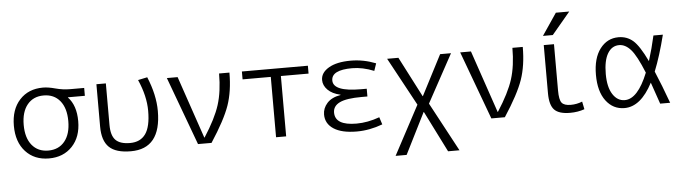

<svg xmlns="http://www.w3.org/2000/svg" viewBox="-55 -998 5179 1458"><g transform="rotate(-5 2535.0 -268.5)"><path d="M285 -530Q325 -530 379.5 -515Q434 -500 493 -500H597V-440H468V-438Q530 -373 530 -253Q530 -133 462.5 -61.5Q395 10 285 10Q174 10 107 -63Q40 -136 40 -260Q40 -384 107 -457Q174 -530 285 -530ZM160.5 -105.5Q206 -50 285 -50Q364 -50 409.5 -105.5Q455 -161 455 -260Q455 -359 409.5 -414.5Q364 -470 285 -470Q206 -470 160.5 -414.5Q115 -359 115 -260Q115 -161 160.5 -105.5Z M1010 -524 1081 -539Q1139 -400 1139 -277Q1139 10 909 10Q795 10 743.5 -39.5Q692 -89 692 -197V-520H764V-203Q764 -123 798 -88Q832 -53 908 -53Q987 -53 1026.5 -108.5Q1066 -164 1066 -285Q1066 -397 1010 -524Z M1475 -45Q1563 -181 1595 -282Q1627 -383 1627 -520H1706Q1706 -378 1669 -271.5Q1632 -165 1524 0H1421L1229 -520H1311L1473 -45Z M2093 -460V0H2016V-460H1801V-520H2304V-460Z M2532 -277V-279Q2469 -293 2435.5 -327Q2402 -361 2402 -402Q2402 -458 2463 -494Q2524 -530 2631 -530Q2728 -530 2822 -493L2803 -437Q2716 -472 2637 -472Q2479 -472 2479 -392Q2479 -307 2691 -307H2734V-248H2691Q2574 -248 2522.5 -223Q2471 -198 2471 -148Q2471 -50 2634 -50Q2719 -50 2810 -83L2828 -27Q2729 10 2631 10Q2517 10 2455.5 -30Q2394 -70 2394 -140Q2394 -188 2428.5 -226.5Q2463 -265 2532 -277Z M3151 -93H3149L2992 220H2908L3107 -153L2908 -520H2994L3152 -214H3154L3312 -520H3395L3195 -153L3395 220H3308Z M3711 -45Q3799 -181 3831 -282Q3863 -383 3863 -520H3942Q3942 -378 3905 -271.5Q3868 -165 3760 0H3657L3465 -520H3547L3709 -45Z M4180 -520V-167Q4180 -96 4198.5 -73Q4217 -50 4267 -50Q4313 -50 4355 -67L4367 -8Q4316 10 4257 10Q4172 10 4137 -26.5Q4102 -63 4102 -153V-520ZM4102 -590 4215 -757H4317L4177 -590Z M4924 -246Q4970 -138 5020 0H4944Q4902 -125 4887 -165Q4796 10 4672 10Q4585 10 4531 -61.5Q4477 -133 4477 -260Q4477 -387 4531.5 -458.5Q4586 -530 4672 -530Q4736 -530 4782.5 -490Q4829 -450 4887 -329Q4917 -425 4938 -520H5010Q4970 -361 4924 -246ZM4856 -244Q4802 -377 4760.5 -423.5Q4719 -470 4672 -470Q4616 -470 4584 -416Q4552 -362 4552 -260Q4552 -160 4587.5 -105Q4623 -50 4679 -50Q4778 -50 4856 -244Z"/></g></svg>

Font: M PLUS 1p
Style: Regular
Weight: 400
Version: Version 1.062